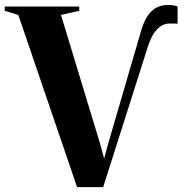

<svg xmlns="http://www.w3.org/2000/svg" viewBox="-38 -770 770 792"><path d="M280 2 37.5 -708.5 -18.5 -725.5V-743H289V-725.5L213.5 -708.5L376.5 -172L391.5 -115.5L406.5 -171.5L544.5 -644.5Q557 -686.5 574.2 -709.2Q591.5 -732 611.8 -740.8Q632 -749.5 652.5 -749.5Q669.5 -749.5 679.5 -747.5Q689.5 -745.5 694.5 -743V-672Q691.5 -672.5 685 -672.8Q678.5 -673 660 -673Q647 -673 631.2 -665.5Q615.5 -658 600 -637.2Q584.5 -616.5 571.5 -576L387.5 2Z"/></svg>

Font: Merriweather 144pt
Style: Bold
Weight: 700
Version: Version 2.100